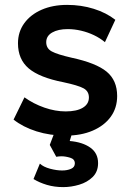

<svg xmlns="http://www.w3.org/2000/svg" viewBox="-20 -540 544 785"><path d="M249 14.5Q184.5 14.5 129.2 -3Q74 -20.5 35.5 -51L80 -142Q117 -115.5 161.5 -100Q206 -84.5 248.5 -84.5Q293.5 -84.5 318.5 -99.5Q343.5 -114.5 343.5 -141.5Q343.5 -167 321.5 -179Q299.5 -191 238.5 -204Q141.5 -223 97.5 -260.2Q53.5 -297.5 53.5 -363Q53.5 -409.5 79.2 -445Q105 -480.5 150.2 -500.2Q195.5 -520 254.5 -520Q312 -520 363.2 -504Q414.5 -488 451.5 -459L409 -367.5Q389.5 -384 364.5 -396Q339.5 -408 311.8 -414.5Q284 -421 257 -421Q217.5 -421 193.2 -407Q169 -393 169 -367.5Q169 -342 191.5 -329.8Q214 -317.5 273 -304Q373 -282.5 416 -247Q459 -211.5 459 -147.5Q459 -98.5 432.5 -62.2Q406 -26 358.8 -5.8Q311.5 14.5 249 14.5ZM238.5 225Q202.5 225 171.5 215.8Q140.5 206.5 117 192L143 129Q157.5 142.5 184.5 149.8Q211.5 157 234 157Q255 157 270.5 150.2Q286 143.5 286 128Q286 110.5 266.8 104.8Q247.5 99 231.5 99Q221 99 210 101L183.5 52.5L211 -20H282.5L265 36.5Q317.5 41 349.2 63.5Q381 86 381 127Q381 162 358.8 183.8Q336.5 205.5 303.8 215.2Q271 225 238.5 225Z"/></svg>

Font: Geologica EX Med
Style: Regular
Weight: 500
Designer: Sindre Bremnes, Frode Helland
Foundry: Monokrom Skriftforlag AS
Version: Version 1.010;gftools[0.9.28]